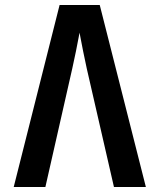

<svg xmlns="http://www.w3.org/2000/svg" viewBox="-20 -750 640 770"><path d="M35 0 219 -730H380L565 0H437L328 -475Q320 -511 313.5 -544Q307 -577 303 -598Q299 -619 299 -619Q299 -619 295 -598Q291 -577 284.5 -544Q278 -511 270 -476L162 0Z"/></svg>

Font: NKDuy Mono
Style: Bold
Weight: 700
Monospace: yes
Designer: NKDuy
Foundry: NKDuy
Version: Version 2.251; ttfautohint (v1.8.4.7-5d5b)